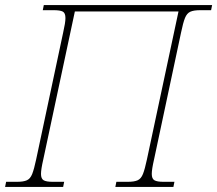

<svg xmlns="http://www.w3.org/2000/svg" viewBox="-33 -734 853 754"><path d="M-13 0 -9 -20H34Q59 -20 72.5 -26Q86 -32 93.5 -51Q101 -70 109 -108L215 -606Q224 -645 224 -663Q224 -683 213.5 -688.5Q203 -694 178 -694H135L139 -714H800L796 -694H753Q728 -694 714.5 -688Q701 -682 693.5 -663.5Q686 -645 678 -606L572 -108Q563 -69 563 -51Q563 -32 573.5 -26Q584 -20 609 -20H652L648 0H420L424 -20H469Q494 -20 507.5 -26Q521 -32 528.5 -51Q536 -70 544 -108L668 -689H261L137 -108Q128 -69 128 -51Q128 -32 138.5 -26Q149 -20 174 -20H219L215 0Z"/></svg>

Font: Noto Serif Thin
Style: Italic
Weight: 100
Italic angle: -12°
Designer: Monotype Design Team
Foundry: Monotype Imaging Inc.
Version: Version 2.014; ttfautohint (v1.8.4.7-5d5b)